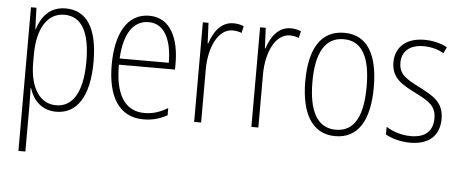

<svg xmlns="http://www.w3.org/2000/svg" viewBox="-51 -661 2432 1016"><g transform="rotate(5 1165.0 -152.5)"><path d="M260 -539C174 -539 132 -481 111 -416H109L105 -529H76V234H113V-16C113 -48 112 -79 111 -102H114C132 -45 175 10 257 10C364 10 431 -82 431 -270C431 -450 371 -539 260 -539ZM256 -505C349 -505 393 -422 393 -269C393 -95 335 -24 253 -24C168 -24 113 -103 113 -239V-284C114 -417 164 -505 256 -505Z M704 -539C586 -539 528 -427 528 -263C528 -98 588 10 720 10C769 10 809 -2 846 -23V-61C802 -35 766 -24 722 -24C618 -24 565 -110 566 -267H864V-300C864 -428 819 -539 704 -539ZM704 -505C791 -505 828 -415 828 -300H567C574 -437 625 -505 704 -505Z M1151 -538C1082 -538 1045 -477 1027 -420H1024L1019 -529H989V0H1026V-283C1026 -393 1070 -500 1150 -500C1168 -500 1185 -496 1198 -491L1206 -527C1189 -535 1170 -538 1151 -538Z M1455 -538C1386 -538 1349 -477 1331 -420H1328L1323 -529H1293V0H1330V-283C1330 -393 1374 -500 1454 -500C1472 -500 1489 -496 1502 -491L1510 -527C1493 -535 1474 -538 1455 -538Z M1920 -265C1920 -433 1866 -539 1740 -539C1618 -539 1556 -442 1556 -266C1556 -90 1619 10 1739 10C1860 10 1920 -89 1920 -265ZM1594 -266C1594 -419 1640 -505 1740 -505C1843 -505 1882 -411 1882 -266C1882 -108 1837 -24 1739 -24C1640 -24 1594 -112 1594 -266Z M2292 -130C2292 -220 2233 -249 2160 -287C2089 -323 2049 -346 2049 -407C2049 -471 2094 -505 2164 -505C2202 -505 2243 -495 2271 -477L2287 -510C2254 -528 2212 -539 2165 -539C2066 -539 2012 -484 2012 -407C2012 -323 2068 -292 2144 -254C2213 -219 2254 -196 2254 -130C2254 -64 2217 -25 2137 -25C2089 -25 2042 -40 2006 -63V-22C2035 -6 2081 10 2137 10C2240 10 2292 -44 2292 -130Z"/></g></svg>

Font: Noto Sans Myanmar UI Condensed ExtraLight
Style: Regular
Weight: 200
Width: 3
Designer: Monotype Design Team
Foundry: Monotype Imaging Inc.
Version: Version 2.103